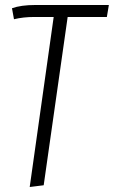

<svg xmlns="http://www.w3.org/2000/svg" viewBox="-20 -543 456 769"><path d="M408 -475H251L155 199L99 206L195 -475H117Q73 -475 36 -466L28 -510Q64 -523 122 -523H416Z"/></svg>

Font: Fira Sans Extra Condensed Light
Style: Italic
Weight: 300
Width: 3
Italic angle: -8°
Designer: Carrois Corporate & Edenspiekermann AG
Foundry: Carrois Corporate GbR & Edenspiekermann AG
Version: Version 4.203